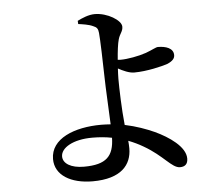

<svg xmlns="http://www.w3.org/2000/svg" viewBox="-56 -845 1112 953"><g transform="rotate(-5 500.0 -368.0)"><path d="M331 -31C266 -31 227 -56 227 -91C227 -134 288 -171 384 -171C419 -171 452 -168 482 -162C480 -71 443 -31 331 -31ZM550 -223C542 -298 539 -404 539 -451C539 -465 540 -483 541 -502C565 -489 595 -475 620 -475C684 -475 760 -494 787 -503C815 -515 825 -528 825 -544C825 -579 787 -591 748 -591C738 -591 719 -579 686 -567C649 -554 592 -544 560 -544C555 -544 550 -544 544 -545C547 -586 552 -626 558 -646C566 -674 581 -683 581 -707C581 -739 512 -781 450 -781C419 -781 387 -767 363 -755L364 -739C385 -736 416 -732 437 -722C455 -715 461 -707 463 -686C466 -662 470 -528 471 -469C472 -407 478 -308 481 -229C466 -230 450 -231 434 -231C300 -231 181 -184 181 -82C181 -1 260 45 368 45C511 45 563 -21 563 -102C563 -116 562 -128 561 -140C587 -130 612 -118 634 -105C730 -50 765 13 806 13C830 13 845 1 845 -27C845 -86 765 -140 696 -172C656 -190 607 -208 550 -220Z"/></g></svg>

Font: Source Han Serif CN SemiBold
Style: Regular
Weight: 600
Designer: Ryoko NISHIZUKA 西塚涼子 (kana & ideographs); Frank Grießhammer (Latin, Greek & Cyrillic); Wenlong ZHANG 张文龙 (bopomofo); San
Foundry: Adobe Systems Incorporated
Version: Version 1.000;PS 1;hotconv 16.6.53;makeotf.lib2.5.65590